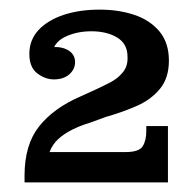

<svg xmlns="http://www.w3.org/2000/svg" viewBox="-20 -707 406 399"><path d="M31 -342Q31 -406 61 -444Q91 -482 146 -506L179 -521Q194 -528 209.5 -536Q225 -544 235.5 -557Q246 -570 245 -589L331 -581Q331 -545 312.5 -522.5Q294 -500 264.5 -487Q235 -474 200 -464L167 -452Q147 -446 130 -437.5Q113 -429 101 -418Q89 -407 83 -391L31 -328ZM31 -328V-342L83 -391H329V-328ZM241 -391Q269 -391 276.5 -403Q284 -415 284 -434V-445H329V-391ZM92 -542Q74 -542 57.5 -554.5Q41 -567 41 -595Q41 -624 60 -644.5Q79 -665 112 -676Q145 -687 187 -687Q227 -687 259.5 -676Q292 -665 311.5 -641.5Q331 -618 331 -581L245 -589Q245 -616 223.5 -629Q202 -642 170 -642Q138 -642 113.5 -629.5Q89 -617 88 -590L81 -608Q104 -612 120 -603.5Q136 -595 136 -578Q136 -563 124 -552.5Q112 -542 92 -542Z"/></svg>

Font: Montagu Slab 120pt Medium
Style: Regular
Weight: 500
Designer: Florian Karsten
Foundry: Florian Karsten
Version: Version 1.000